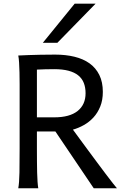

<svg xmlns="http://www.w3.org/2000/svg" viewBox="-20 -1011 677 1031"><path d="M178.2 -212.4Q178.2 -176.3 178.5 -144Q178.7 -111.8 179.4 -84.5Q180.2 -57.1 181.6 -35.6Q183.1 -14.2 185.5 0H78.1Q83.5 -29.3 84.5 -84.7Q85.4 -140.1 85.4 -212.4V-558.1Q85.4 -592.3 84.7 -621.8Q84 -651.4 82.5 -674.8Q81.1 -698.2 78.1 -712.9Q103.5 -713.9 134.3 -715.3Q160.6 -716.3 196.8 -717Q232.9 -717.8 275.9 -717.8Q333 -717.8 380.1 -706.3Q427.2 -694.8 460.9 -670.7Q494.6 -646.5 513.4 -608.4Q532.2 -570.3 532.2 -517.6Q532.2 -473.1 518.3 -439Q504.4 -404.8 481.7 -380.1Q459 -355.5 430.2 -339.4Q401.4 -323.2 371.6 -314.9Q386.2 -294.9 407.5 -265.9Q428.7 -236.8 452.9 -204.3Q477.1 -171.9 501.7 -138.4Q526.4 -105 547.9 -76.7Q569.3 -48.3 585.4 -27.8Q601.6 -7.3 607.9 0H483.4L277.3 -305.2H178.2ZM178.2 -380.9H271Q354 -380.9 396.7 -415Q439.5 -449.2 439.5 -510.3Q439.5 -541.5 429.9 -565.7Q420.4 -589.8 400.1 -606.2Q379.9 -622.6 347.9 -631.1Q315.9 -639.6 271 -639.6Q245.1 -639.6 221.4 -638.9Q197.8 -638.2 178.2 -637.2ZM493.2 -991.2 288.1 -781.2H210L380.9 -991.2Z"/></svg>

Font: Andika New Basic
Style: Regular
Weight: 400
Designer: Victor Gaultney, Annie Olsen, Julie Remington, Don Collingsworth, Eric Hays
Foundry: SIL International
Version: Version 5.500